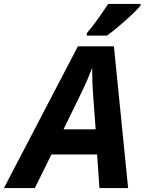

<svg xmlns="http://www.w3.org/2000/svg" viewBox="-80 -951 731 971"><path d="M411.1 -169.9H180.2L96.2 0H-60.1L314 -716.8H496.1L567.9 0H422.9ZM403.8 -296.9 391.1 -467.8Q386.2 -531.7 386.2 -591.3V-608.9Q364.7 -550.3 333 -484.9L241.2 -296.9ZM358.9 -783.2Q397.5 -826.2 467.3 -931.2H630.9V-922.9Q608.4 -895.5 555.7 -848.4Q502.9 -801.3 460.9 -771H358.9Z"/></svg>

Font: CAA NEO Sans
Style: Bold Italic
Weight: 700
Italic angle: -12°
Version: Version 1.10